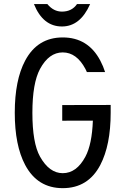

<svg xmlns="http://www.w3.org/2000/svg" viewBox="-20 -929 626 958"><path d="M149.4 -908.7H216.3Q247.1 -871.1 289.1 -871.1Q338.4 -871.1 364.3 -908.7H429.7Q380.4 -796.9 289.1 -796.9Q194.3 -796.9 149.4 -908.7ZM532.2 -405.3V-366.2Q532.2 -205.1 480.5 -106Q419.9 9.8 293 9.8Q167 9.8 105.5 -106Q53.7 -203.6 53.7 -366.2Q53.7 -529.3 105.5 -626.5Q167 -742.2 293 -742.2Q419.4 -742.2 480.5 -626.5Q495.6 -597.7 504.4 -569.3H413.6Q410.2 -577.6 406.2 -585Q362.3 -667.5 293 -667.5Q224.1 -667.5 179.7 -585Q141.6 -514.2 141.6 -366.2Q141.6 -215.3 179.7 -147.5Q226.1 -64.9 293 -64.9Q362.3 -64.9 406.2 -147.5Q439 -209 443.4 -327.1L290.5 -326.7V-404.8Z"/></svg>

Font: Consola Mono
Style: Book
Weight: 400
Monospace: yes
Version: Version 2.001